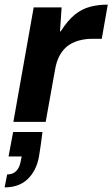

<svg xmlns="http://www.w3.org/2000/svg" viewBox="-56 -528 487 832"><path d="M2 0 90 -496H211L204 -392H207Q237 -439 267.5 -464Q298 -489 334 -498.5Q370 -508 411 -508L385 -360H347Q314 -360 286.5 -352.5Q259 -345 238 -329.5Q217 -314 202.5 -287.5Q188 -261 182 -223L142 0ZM-36 284 -25 228Q0 228 15 212.5Q30 197 35 165L38 150H-19L1 44H128Q125 71 121 97.5Q117 124 113 150Q102 211 64.5 247.5Q27 284 -36 284Z"/></svg>

Font: DM Sans 36pt ExtraBold
Style: Italic
Weight: 800
Italic angle: -10°
Designer: Colophon Foundry, Jonny Pinhorn
Foundry: Colophon Foundry
Version: Version 4.004;gftools[0.9.30]